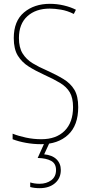

<svg xmlns="http://www.w3.org/2000/svg" viewBox="-20 -744 475 1004"><path d="M389 -184Q389 -88 336 -39Q283 10 195 10Q155 10 116 3Q77 -4 46 -16V-45Q76 -33 115.5 -24.5Q155 -16 196 -16Q274 -16 318 -60Q362 -104 362 -184Q362 -232 345 -261Q328 -290 294 -310.5Q260 -331 211 -353Q167 -373 131 -395.5Q95 -418 73.5 -452.5Q52 -487 52 -545Q52 -634 105.5 -679Q159 -724 241 -724Q278 -724 314 -715.5Q350 -707 377 -693L366 -671Q332 -688 299 -693.5Q266 -699 240 -699Q167 -699 123 -659Q79 -619 79 -545Q79 -495 98.5 -464Q118 -433 151 -413Q184 -393 224 -376Q275 -353 312 -330.5Q349 -308 369 -274.5Q389 -241 389 -184ZM298 145Q298 188 267.5 214Q237 240 187 240Q160 240 138 234V210Q161 217 187 217Q223 217 248 198.5Q273 180 273 145Q273 111 247 97Q221 83 177 82L214 0H240L211 63Q253 67 275.5 89Q298 111 298 145Z"/></svg>

Font: Noto Sans Devanagari UI Condensed Thin
Style: Regular
Weight: 100
Width: 3
Designer: Jelle Bosma - Monotype Design Team
Foundry: Monotype Imaging Inc.
Version: Version 2.004; ttfautohint (v1.8.4.7-5d5b)